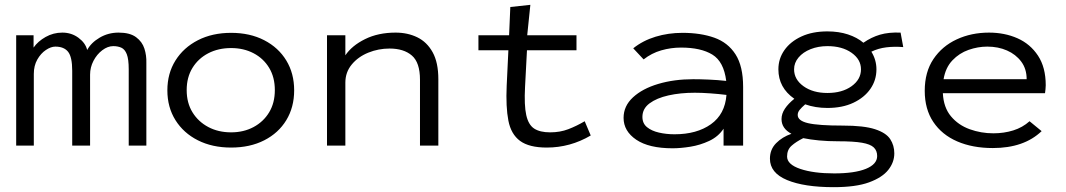

<svg xmlns="http://www.w3.org/2000/svg" viewBox="-20 -603 4415 795"><path d="M47 0V-457H119V-406Q137 -432 169 -450Q201 -468 238 -468Q276 -468 305 -446.5Q334 -425 341 -396Q357 -426 392.5 -447Q428 -468 471 -468Q518 -468 543.5 -449Q569 -430 578 -401.5Q587 -373 586 -343V0H513V-316Q513 -358 505 -378.5Q497 -399 482.5 -405.5Q468 -412 449 -412Q426 -412 403.5 -395Q381 -378 367 -351Q353 -324 353 -294V0H279V-310Q279 -367 262 -388.5Q245 -410 209 -410Q191 -410 170 -396Q149 -382 134.5 -356.5Q120 -331 120 -297V0Z M937 8Q859 8 799.5 -22Q740 -52 706.5 -105.5Q673 -159 673 -229Q673 -299 706.5 -352.5Q740 -406 799.5 -436.5Q859 -467 937 -467Q1015 -467 1074 -436.5Q1133 -406 1165.5 -352.5Q1198 -299 1198 -229Q1198 -159 1165.5 -105.5Q1133 -52 1074 -22Q1015 8 937 8ZM937 -55Q989 -55 1030 -77Q1071 -99 1094.5 -138Q1118 -177 1118 -230Q1118 -283 1094.5 -322Q1071 -361 1030 -382.5Q989 -404 937 -404Q884 -404 842.5 -382.5Q801 -361 777 -322Q753 -283 753 -230Q753 -177 777 -138Q801 -99 842.5 -77Q884 -55 937 -55Z M1334 0V-457H1410V-374Q1437 -414 1491.5 -441Q1546 -468 1618 -468Q1668 -468 1708 -448.5Q1748 -429 1771.5 -386.5Q1795 -344 1795 -275V0H1719V-273Q1719 -344 1685.5 -373Q1652 -402 1593 -402Q1547 -402 1505 -385Q1463 -368 1436.5 -336Q1410 -304 1410 -261V0Z M2244 8Q2171 8 2133.5 -19.5Q2096 -47 2085 -103.5Q2074 -160 2078 -248L2085 -395H1961V-457H2088L2093 -574L2176 -583L2163 -457H2367V-395H2162L2154 -243Q2150 -167 2159 -126.5Q2168 -86 2192 -70.5Q2216 -55 2258 -55Q2299 -55 2333 -68Q2367 -81 2401 -101L2426 -42Q2341 8 2244 8Z M2765 11Q2667 11 2614.5 -24.5Q2562 -60 2562 -115Q2562 -164 2601 -200Q2640 -236 2705.5 -255.5Q2771 -275 2850 -275Q2878 -275 2914 -273.5Q2950 -272 2987 -268Q2977 -348 2929.5 -377Q2882 -406 2800 -406Q2758 -406 2718 -394.5Q2678 -383 2645 -357L2602 -403Q2642 -435 2694.5 -451Q2747 -467 2806 -467Q2881 -467 2937.5 -447Q2994 -427 3025.5 -378Q3057 -329 3057 -243V0H2976V-70Q2954 -37 2916.5 -19.5Q2879 -2 2838.5 4.5Q2798 11 2765 11ZM2640 -119Q2640 -92 2659 -76.5Q2678 -61 2708.5 -54Q2739 -47 2773 -47Q2865 -47 2923.5 -88.5Q2982 -130 2988 -210Q2956 -214 2920.5 -216.5Q2885 -219 2857 -219Q2797 -219 2748 -208Q2699 -197 2669.5 -175Q2640 -153 2640 -119Z M3406 -156Q3356 -156 3314 -171Q3299 -158 3291 -148Q3283 -138 3283 -127Q3283 -103 3326 -93Q3369 -83 3470 -83Q3557 -83 3603 -68Q3649 -53 3666 -27Q3683 -1 3683 32Q3683 69 3658 100.5Q3633 132 3578.5 152Q3524 172 3432 172Q3310 172 3239 142.5Q3168 113 3168 54Q3168 16 3193.5 -10Q3219 -36 3257 -49Q3216 -71 3216 -110Q3216 -132 3230 -153Q3244 -174 3269 -194Q3203 -240 3203 -316Q3203 -360 3228 -395.5Q3253 -431 3298.5 -452Q3344 -473 3406 -473Q3453 -473 3491 -460.5Q3529 -448 3555 -426Q3588 -449 3624 -459.5Q3660 -470 3709 -468L3720 -408Q3683 -411 3650 -407Q3617 -403 3588 -389Q3609 -355 3609 -316Q3609 -271 3584 -235Q3559 -199 3513.5 -177.5Q3468 -156 3406 -156ZM3406 -218Q3467 -218 3506 -246Q3545 -274 3545 -316Q3545 -357 3506 -384.5Q3467 -412 3406 -412Q3368 -412 3336.5 -399.5Q3305 -387 3286.5 -365Q3268 -343 3268 -316Q3268 -274 3307 -246Q3346 -218 3406 -218ZM3239 45Q3239 78 3294 96.5Q3349 115 3434 115Q3519 115 3565.5 96Q3612 77 3612 43Q3612 21 3598 7.5Q3584 -6 3549 -12Q3514 -18 3451 -18Q3408 -18 3371.5 -21.5Q3335 -25 3306 -31Q3276 -16 3257.5 0.5Q3239 17 3239 45Z M4091 10Q4007 10 3943.5 -17.5Q3880 -45 3844.5 -98Q3809 -151 3809 -227Q3809 -305 3845 -358.5Q3881 -412 3941.5 -440Q4002 -468 4075 -468Q4140 -468 4193 -444.5Q4246 -421 4278 -372.5Q4310 -324 4310 -250Q4310 -242 4309 -233.5Q4308 -225 4307 -217H3884Q3887 -158 3917.5 -121.5Q3948 -85 3995 -68Q4042 -51 4093 -51Q4137 -51 4175.5 -63Q4214 -75 4243 -101L4293 -60Q4220 10 4091 10ZM3887 -275H4231Q4231 -318 4208.5 -348Q4186 -378 4149.5 -394Q4113 -410 4068 -410Q4029 -410 3990.5 -396.5Q3952 -383 3923.5 -353Q3895 -323 3887 -275Z"/></svg>

Font: Inconsolata Expanded Thin
Style: Regular
Weight: 100
Width: 7
Monospace: yes
Designer: Raph Levien, Cyreal, Brenton Simpson
Foundry: Raph Levien, Cyreal, Google
Version: Version 3.100; ttfautohint (v1.8.4.7-5d5b)